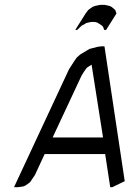

<svg xmlns="http://www.w3.org/2000/svg" viewBox="-20 -776 579 796"><path d="M38.1 0 266.1 -488.8 288.1 -522.9 297.9 -537.1 312 -549.8 338.9 -565.9 351.1 -573.2 384.8 -582 400.9 -584H413.1L497.1 -24.9L445.8 0H437L416 -137.2H165L125 -50.8L113.8 -34.2L105 -21L100.1 -17.1L86.9 -7.8L79.1 -3.9L69.8 -2L54.2 0ZM198.2 -206.1H407.2L359.9 -506.8V-507.8L357.9 -506.8L344.2 -498L338.9 -494.1L329.1 -480L318.8 -463.9ZM292 -651.9 335 -720.2 345.2 -733.9 350.1 -737.8 362.8 -747.1 372.1 -751 380.9 -752.9 396 -755.9H413.1L428.2 -752.9L435.1 -751L442.9 -747.1L454.1 -737.8L458 -733.9L462.9 -720.2L419.9 -651.9H412.1L407.2 -665L402.8 -669.9L392.1 -676.8L383.8 -682.1L377 -684.1L370.1 -685.1H361.8L353 -684.1L336.9 -680.2L332 -676.8L318.8 -669.9L299.8 -651.9Z"/></svg>

Font: Petahja
Style: Italic
Weight: 400
Designer: T. Christopher White
Version: Version 1.1